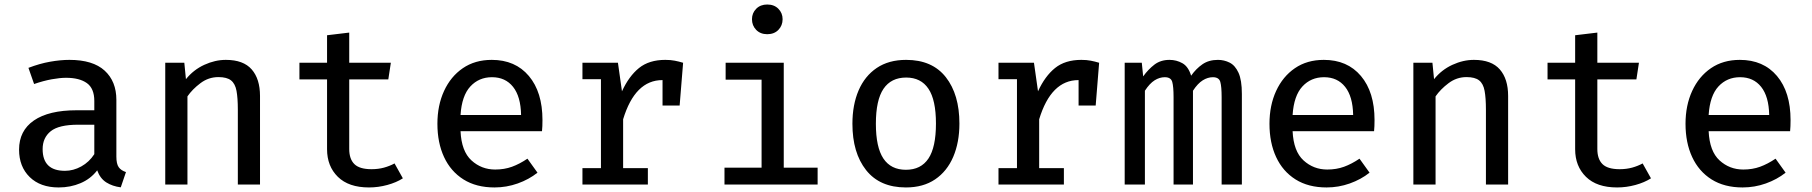

<svg xmlns="http://www.w3.org/2000/svg" viewBox="-20 -819 8040 852"><path d="M496.4 -124.1Q496.4 -91.8 506.7 -77.2Q516.9 -62.6 539 -55.4L515.9 12.3Q479 7.7 451.5 -9.7Q424.1 -27.2 411.3 -63.1Q382.1 -25.1 337.4 -6.2Q292.8 12.8 240.5 12.8Q159 12.8 111.8 -33.3Q64.6 -79.5 64.6 -154.9Q64.6 -239 130.5 -284.4Q196.4 -329.7 320 -329.7H398.5V-370.8Q398.5 -426.7 365.4 -450.3Q332.3 -473.8 273.3 -473.8Q246.2 -473.8 209.5 -467.2Q172.8 -460.5 131.3 -446.2L106.2 -517.9Q155.9 -536.9 202.1 -545.1Q248.2 -553.3 288.2 -553.3Q392.3 -553.3 444.4 -505.6Q496.4 -457.9 496.4 -375.9ZM268.2 -61Q305.6 -61 340.8 -80.5Q375.9 -100 398.5 -134.9V-265.6H326.7Q241 -265.6 205.1 -236.7Q169.2 -207.7 169.2 -157.4Q169.2 -61 268.2 -61Z M713.3 0V-540.5H797.9L805.1 -467.7Q838.5 -509.2 886.4 -531.3Q934.4 -553.3 982.1 -553.3Q1060 -553.3 1096.9 -511Q1133.8 -468.7 1133.8 -393.3V0H1035.4V-332.8Q1035.4 -384.1 1029.5 -415.9Q1023.6 -447.7 1005.1 -462.3Q986.7 -476.9 949.2 -476.9Q905.1 -476.9 869.2 -449.7Q833.3 -422.6 811.8 -391.3V0Z M1767.7 -27.7Q1739 -9.2 1698.7 1.8Q1658.5 12.8 1617.4 12.8Q1527.2 12.8 1479.2 -34.4Q1431.3 -81.5 1431.3 -156.9V-466.7H1308.7V-540.5H1431.3V-662.6L1529.7 -674.4V-540.5H1714.4L1703.1 -466.7H1529.7V-157.9Q1529.7 -113.3 1552.6 -90.8Q1575.4 -68.2 1628.7 -68.2Q1658.5 -68.2 1683.8 -75.1Q1709.2 -82.1 1730.8 -93.8Z M2023.6 -236.9Q2027.7 -147.7 2072.1 -107.2Q2116.4 -66.7 2177.4 -66.7Q2217.9 -66.7 2251.8 -79Q2285.6 -91.3 2320.5 -114.9L2365.1 -52.8Q2327.2 -22.6 2277.4 -4.9Q2227.7 12.8 2174.4 12.8Q2093.3 12.8 2036.7 -22.8Q1980 -58.5 1950.5 -122.1Q1921 -185.6 1921 -269.7Q1921 -351.3 1950.5 -415.4Q1980 -479.5 2033.8 -516.4Q2087.7 -553.3 2162.1 -553.3Q2266.7 -553.3 2326.9 -481.8Q2387.2 -410.3 2387.2 -286.2Q2387.2 -272.3 2386.7 -259.5Q2386.2 -246.7 2385.1 -236.9ZM2163.1 -476.4Q2105.1 -476.4 2067.2 -435.4Q2029.2 -394.4 2023.6 -308.7H2292.3Q2290.8 -390.8 2256.7 -433.6Q2222.6 -476.4 2163.1 -476.4Z M2564.6 0V-72.8H2646.7V-467.7H2564.6V-540.5H2722.1L2740 -413.8Q2770.8 -481 2815.6 -517.2Q2860.5 -553.3 2932.3 -553.3Q2955.9 -553.3 2974.1 -549.7Q2992.3 -546.2 3011.3 -540.5L2995.9 -350.8H2920V-463.6H2919.5Q2797.9 -463.6 2745.1 -289.7V-72.8H2854.9V0Z M3384.6 -799Q3415.4 -799 3434.1 -780Q3452.8 -761 3452.8 -733.8Q3452.8 -705.6 3434.1 -686.4Q3415.4 -667.2 3384.6 -667.2Q3354.4 -667.2 3335.6 -686.4Q3316.9 -705.6 3316.9 -733.8Q3316.9 -761 3335.6 -780Q3354.4 -799 3384.6 -799ZM3457.9 -540.5V-74.9H3608.2V0H3194.9V-74.9H3359.5V-465.6H3200V-540.5Z M4001 -553.3Q4116.9 -553.3 4177.2 -476.4Q4237.4 -399.5 4237.4 -270.8Q4237.4 -187.2 4210 -123.1Q4182.6 -59 4129.7 -23.1Q4076.9 12.8 4000 12.8Q3884.1 12.8 3823.3 -64.1Q3762.6 -141 3762.6 -269.7Q3762.6 -353.8 3790 -417.7Q3817.4 -481.5 3870.5 -517.4Q3923.6 -553.3 4001 -553.3ZM4001 -474.9Q3934.4 -474.9 3900.5 -424.9Q3866.7 -374.9 3866.7 -269.7Q3866.7 -165.6 3900 -115.6Q3933.3 -65.6 4000 -65.6Q4066.7 -65.6 4100 -115.6Q4133.3 -165.6 4133.3 -270.8Q4133.3 -375.4 4100 -425.1Q4066.7 -474.9 4001 -474.9Z M4410.8 0V-72.8H4492.8V-467.7H4410.8V-540.5H4568.2L4586.2 -413.8Q4616.9 -481 4661.8 -517.2Q4706.7 -553.3 4778.5 -553.3Q4802.1 -553.3 4820.3 -549.7Q4838.5 -546.2 4857.4 -540.5L4842.1 -350.8H4766.2V-463.6H4765.6Q4644.1 -463.6 4591.3 -289.7V-72.8H4701V0Z M5384.6 -553.3Q5412.3 -553.3 5436.7 -541Q5461 -528.7 5475.9 -496.2Q5490.8 -463.6 5490.8 -402.1V0H5401V-387.7Q5401 -434.9 5395.1 -455.6Q5389.2 -476.4 5362.1 -476.4Q5339.5 -476.4 5317.2 -462.6Q5294.9 -448.7 5273.8 -416.4V0H5187.7V-387.7Q5187.7 -434.9 5181.8 -455.6Q5175.9 -476.4 5148.7 -476.4Q5125.6 -476.4 5103.6 -462.6Q5081.5 -448.7 5060.5 -416.4V0H4970.8V-540.5H5046.7L5052.8 -480Q5075.4 -511.3 5102.8 -532.3Q5130.3 -553.3 5169.7 -553.3Q5200.5 -553.3 5226.9 -538.5Q5253.3 -523.6 5265.6 -483.1Q5287.7 -514.4 5315.9 -533.8Q5344.1 -553.3 5384.6 -553.3Z M5715.9 -236.9Q5720 -147.7 5764.4 -107.2Q5808.7 -66.7 5869.7 -66.7Q5910.3 -66.7 5944.1 -79Q5977.9 -91.3 6012.8 -114.9L6057.4 -52.8Q6019.5 -22.6 5969.7 -4.9Q5920 12.8 5866.7 12.8Q5785.6 12.8 5729 -22.8Q5672.3 -58.5 5642.8 -122.1Q5613.3 -185.6 5613.3 -269.7Q5613.3 -351.3 5642.8 -415.4Q5672.3 -479.5 5726.2 -516.4Q5780 -553.3 5854.4 -553.3Q5959 -553.3 6019.2 -481.8Q6079.5 -410.3 6079.5 -286.2Q6079.5 -272.3 6079 -259.5Q6078.5 -246.7 6077.4 -236.9ZM5855.4 -476.4Q5797.4 -476.4 5759.5 -435.4Q5721.5 -394.4 5715.9 -308.7H5984.6Q5983.1 -390.8 5949 -433.6Q5914.9 -476.4 5855.4 -476.4Z M6251.8 0V-540.5H6336.4L6343.6 -467.7Q6376.9 -509.2 6424.9 -531.3Q6472.8 -553.3 6520.5 -553.3Q6598.5 -553.3 6635.4 -511Q6672.3 -468.7 6672.3 -393.3V0H6573.8V-332.8Q6573.8 -384.1 6567.9 -415.9Q6562.1 -447.7 6543.6 -462.3Q6525.1 -476.9 6487.7 -476.9Q6443.6 -476.9 6407.7 -449.7Q6371.8 -422.6 6350.3 -391.3V0Z M7306.2 -27.7Q7277.4 -9.2 7237.2 1.8Q7196.9 12.8 7155.9 12.8Q7065.6 12.8 7017.7 -34.4Q6969.7 -81.5 6969.7 -156.9V-466.7H6847.2V-540.5H6969.7V-662.6L7068.2 -674.4V-540.5H7252.8L7241.5 -466.7H7068.2V-157.9Q7068.2 -113.3 7091 -90.8Q7113.8 -68.2 7167.2 -68.2Q7196.9 -68.2 7222.3 -75.1Q7247.7 -82.1 7269.2 -93.8Z M7562.1 -236.9Q7566.2 -147.7 7610.5 -107.2Q7654.9 -66.7 7715.9 -66.7Q7756.4 -66.7 7790.3 -79Q7824.1 -91.3 7859 -114.9L7903.6 -52.8Q7865.6 -22.6 7815.9 -4.9Q7766.2 12.8 7712.8 12.8Q7631.8 12.8 7575.1 -22.8Q7518.5 -58.5 7489 -122.1Q7459.5 -185.6 7459.5 -269.7Q7459.5 -351.3 7489 -415.4Q7518.5 -479.5 7572.3 -516.4Q7626.2 -553.3 7700.5 -553.3Q7805.1 -553.3 7865.4 -481.8Q7925.6 -410.3 7925.6 -286.2Q7925.6 -272.3 7925.1 -259.5Q7924.6 -246.7 7923.6 -236.9ZM7701.5 -476.4Q7643.6 -476.4 7605.6 -435.4Q7567.7 -394.4 7562.1 -308.7H7830.8Q7829.2 -390.8 7795.1 -433.6Q7761 -476.4 7701.5 -476.4Z"/></svg>

Font: Fira Code Retina
Style: Regular
Weight: 450
Monospace: yes
Designer: Carrois Corporate, Edenspiekermann AG, Nikita Prokopov
Foundry: Carrois Corporate, Edenspiekermann AG, Nikita Prokopov
Version: Version 6.002